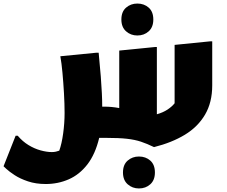

<svg xmlns="http://www.w3.org/2000/svg" viewBox="-60 -777 1280 1082"><path d="M40 -12Q67 20 100.5 40.5Q134 61 169 70.5Q204 80 232 80Q245 80 255.5 77.5Q266 75 274 72Q288 33 296 -25.5Q304 -84 304 -140Q304 -192 300.5 -252Q297 -312 292 -367Q287 -422 280 -460L484 -480H496Q504 -400 508 -346Q512 -292 514 -252Q516 -212 516 -176H528Q570 -176 612 -168V-492L812 -512H824V-133Q859 -143 884 -159.5Q909 -176 924 -195V-524L1124 -544H1136V-296Q1136 -200 1095.5 -131Q1055 -62 981.5 -17.5Q908 27 808 52Q769 33 734.5 21.5Q700 10 655 5Q610 0 540 0H499Q477 92 432.5 149.5Q388 207 327.5 233.5Q267 260 198 260Q142 260 97.5 245Q53 230 22.5 210Q-8 190 -24 175Q-40 160 -40 160L28 -12ZM633 195Q633 151 659.5 128Q686 105 723 105Q761 105 787 128Q813 151 813 195Q813 238 787 261.5Q761 285 723 285Q686 285 659.5 261.5Q633 238 633 195ZM714 -577Q677 -577 650.5 -600.5Q624 -624 624 -667Q624 -711 650.5 -734Q677 -757 714 -757Q752 -757 778 -734Q804 -711 804 -667Q804 -624 778 -600.5Q752 -577 714 -577Z"/></svg>

Font: Kufam Black
Style: Regular
Weight: 900
Designer: Wael Morcos, Artur Schmal
Foundry: Original Type
Version: Version 1.301; ttfautohint (v1.8.3)